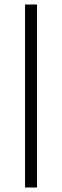

<svg xmlns="http://www.w3.org/2000/svg" viewBox="-20 -680 275 851"><path d="M91 151V-660H144V151Z"/></svg>

Font: Bricolage Grotesque ExtraLight
Style: Regular
Weight: 250
Designer: Mathieu Triay
Foundry: Atelier Triay
Version: Version 1.000;gftools[0.9.30]